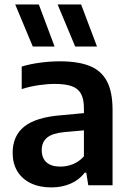

<svg xmlns="http://www.w3.org/2000/svg" viewBox="-20 -828 584 858"><path d="M483 -336V0H374.5L365.5 -56.5H358.5Q334 -24 295.2 -7.2Q256.5 9.5 209.5 9.5Q156 9.5 117 -9.5Q78 -28.5 57.2 -63.2Q36.5 -98 36.5 -145Q36.5 -221 88.5 -262.5Q140.5 -304 253 -313L355 -322.5V-344Q355 -385.5 341.8 -409.2Q328.5 -433 300.2 -443Q272 -453 224.5 -453Q191 -453 152 -447.2Q113 -441.5 77 -430V-530.5Q114 -542 159.8 -548Q205.5 -554 246.5 -554Q329.5 -554 381 -533.2Q432.5 -512.5 457.8 -465Q483 -417.5 483 -336ZM355 -129.5V-245.5L265.5 -237.5Q214 -232.5 190.2 -212.8Q166.5 -193 166.5 -157.5Q166.5 -121.5 187.8 -102.5Q209 -83.5 250 -83.5Q279 -83.5 306.2 -94.5Q333.5 -105.5 355 -129.5ZM126.5 -620 48 -808H153.5L224 -620ZM316 -620 237.5 -808H342.5L413.5 -620Z"/></svg>

Font: Encode Sans SemiBold
Style: Regular
Weight: 600
Designer: Multiple Designers
Foundry: Impallari Type
Version: Version 2.000